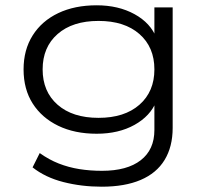

<svg xmlns="http://www.w3.org/2000/svg" viewBox="-20 -517 781 725"><path d="M364 188Q288 188 219.5 170.5Q151 153 103 115L130 61Q165 86 202 100.5Q239 115 279.5 121.5Q320 128 365 128Q460 128 511.5 88Q563 48 563 -26V-134H570Q548 -79 488 -45.5Q428 -12 345 -12Q262 -12 200 -42Q138 -72 103.5 -126Q69 -180 69 -255Q69 -329 103.5 -383.5Q138 -438 200 -467.5Q262 -497 345 -497Q427 -497 488 -463.5Q549 -430 571 -373H563V-489H632V-34Q632 37 601.5 87Q571 137 511 162.5Q451 188 364 188ZM352 -72Q450 -72 506.5 -121.5Q563 -171 563 -255Q563 -339 506.5 -388.5Q450 -438 352 -438Q254 -438 197.5 -388.5Q141 -339 141 -255Q141 -171 197.5 -121.5Q254 -72 352 -72Z"/></svg>

Font: Nunito Sans 10pt Expanded Light
Style: Regular
Weight: 300
Width: 7
Designer: Vernon Adams
Foundry: Vernon Adams
Version: Version 3.101;gftools[0.9.27]